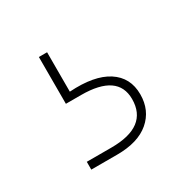

<svg xmlns="http://www.w3.org/2000/svg" viewBox="-76 -79 401 405"><g transform="rotate(-30 124.5 123.5)"><path d="M83 -7V89Q144 85 176.5 106Q209 127 209 168Q209 207 181.5 230.5Q154 254 103 254H40V235H100Q189 235 189 168Q189 107 100 107H63V-7Z"/></g></svg>

Font: SVN-Poppins Thin
Style: Regular
Weight: 100
Designer: Ninad Kale (Devanagari), Jonny Pinhorn (Latin)
Foundry: Indian Type Foundry
Version: Version 3.002 2017